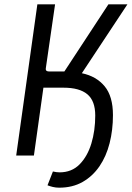

<svg xmlns="http://www.w3.org/2000/svg" viewBox="-20 -720 610 889"><path d="M254 149Q238 149 224 145.5Q210 142 200 138L225 74Q232 76 241 77Q250 78 256 78Q312 78 348.5 41Q385 4 403 -55.5Q421 -115 421 -185Q421 -253 384.5 -283.5Q348 -314 274 -314H181L137 0H55L153 -700H235L192 -403Q190 -389 208 -389H278L482 -700H570L359 -381Q426 -367 464.5 -320.5Q503 -274 503 -187Q503 -118 487.5 -57Q472 4 440.5 50Q409 96 362.5 122.5Q316 149 254 149Z"/></svg>

Font: Finlandica
Style: Italic
Weight: 400
Italic angle: -8°
Designer: Niklas Ekholm, Juho Hiilivirta, Jaakko Suomalainen
Foundry: Helsinki Type Studio
Version: Version 1.064